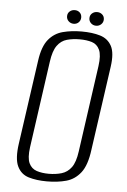

<svg xmlns="http://www.w3.org/2000/svg" viewBox="-51 -720 511 770"><g transform="rotate(5 204.5 -335.0)"><path d="M167 12Q125 12 93.5 2.5Q62 -7 47.5 -37.5Q33 -68 42 -130L90 -468Q98 -525 121 -553Q144 -581 178.5 -590Q213 -599 254 -599Q297 -599 328.5 -589.5Q360 -580 375 -552Q390 -524 382 -468L334 -130Q326 -67 302.5 -37Q279 -7 244.5 2.5Q210 12 167 12ZM172 -19Q200 -19 223.5 -26Q247 -33 262.5 -54Q278 -75 284 -119L333 -467Q339 -511 329 -532.5Q319 -554 298 -560.5Q277 -567 249 -567Q221 -567 197.5 -560.5Q174 -554 158.5 -532.5Q143 -511 137 -467L88 -119Q82 -75 92 -54Q102 -33 123 -26Q144 -19 172 -19ZM219 -627Q207 -627 198.5 -635Q190 -643 190 -655Q190 -667 198.5 -674.5Q207 -682 219 -682Q231 -682 239 -674.5Q247 -667 247 -655Q247 -643 239 -635Q231 -627 219 -627ZM309 -627Q297 -627 288.5 -635Q280 -643 280 -655Q280 -667 288.5 -674.5Q297 -682 309 -682Q321 -682 329.5 -674.5Q338 -667 338 -655Q338 -643 329.5 -635Q321 -627 309 -627Z"/></g></svg>

Font: Alumni Sans Thin Light
Style: Italic
Weight: 300
Italic angle: -8°
Version: Version 1.016